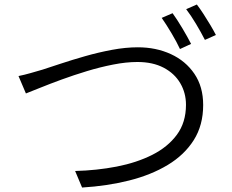

<svg xmlns="http://www.w3.org/2000/svg" viewBox="-20 -840 1040 861"><path d="M63 -499Q89.8 -504.4 116.2 -512Q142.6 -519.5 170.9 -527.8Q203.1 -538.1 252.9 -554.7Q302.7 -571.3 361.8 -588.1Q420.9 -605 482.2 -616.5Q543.5 -627.9 598.1 -627.9Q679.7 -627.9 746.1 -597.4Q812.5 -566.9 851.8 -509Q891.1 -451.2 891.1 -369.1Q891.1 -278.3 848.9 -211.7Q806.6 -145 731.9 -100.1Q657.2 -55.2 558.8 -30.5Q460.4 -5.9 348.1 1L316.9 -73.2Q414.1 -75.7 503.4 -93Q592.8 -110.4 662.6 -145.5Q732.4 -180.7 773.2 -235.8Q814 -291 814 -370.1Q814 -423.3 788.3 -467Q762.7 -510.7 713.9 -536.4Q665 -562 596.2 -562Q545.9 -562 487.5 -550.5Q429.2 -539.1 369.6 -521Q310.1 -502.9 256.1 -483.2Q202.1 -463.4 160.4 -446.5Q118.7 -429.7 96.2 -420.9ZM753.9 -780.8Q773.4 -753.9 797.4 -713.9Q821.3 -673.8 836.9 -643.1L787.1 -620.1Q772.9 -650.9 749 -691.2Q725.1 -731.4 705.1 -759.8ZM862.8 -819.8Q876.5 -801.8 892.6 -777.1Q908.7 -752.4 923.6 -727.3Q938.5 -702.1 948.2 -683.1L898.9 -661.1Q882.3 -693.8 859.1 -732.7Q835.9 -771.5 814.9 -798.8Z"/></svg>

Font: Shanggu Mono N
Style: Regular
Weight: 350
Designer: GuiWonder
Version: Version 1.021